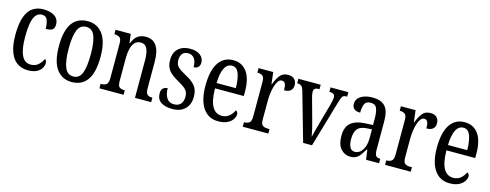

<svg xmlns="http://www.w3.org/2000/svg" viewBox="-23 -1115 4330 1695"><g transform="rotate(15 2141.5 -268.0)"><path d="M227 10Q173 10 131 -18Q89 -46 65.5 -107Q42 -168 42 -265Q42 -372 66 -433.5Q90 -495 131 -520.5Q172 -546 223 -546Q291 -546 328.5 -519.5Q366 -493 366 -444Q366 -410 347.5 -397Q329 -384 287 -384Q287 -431 274.5 -464Q262 -497 224 -497Q196 -497 174.5 -476.5Q153 -456 141.5 -406Q130 -356 130 -266Q130 -159 156.5 -102Q183 -45 239 -45Q282 -45 309.5 -70Q337 -95 350 -127Q358 -121 362 -112Q366 -103 366 -89Q366 -68 352.5 -45Q339 -22 308.5 -6Q278 10 227 10Z M628 10Q540 10 489.5 -59Q439 -128 439 -269Q439 -409 487.5 -477.5Q536 -546 631 -546Q718 -546 768.5 -477.5Q819 -409 819 -269Q819 -128 770.5 -59Q722 10 628 10ZM630 -41Q686 -41 708 -99Q730 -157 730 -269Q730 -381 707.5 -437.5Q685 -494 629 -494Q574 -494 551 -437.5Q528 -381 528 -269Q528 -157 551.5 -99Q575 -41 630 -41Z M881 0V-41H888Q915 -41 933 -53.5Q951 -66 951 -113V-427Q951 -471 933.5 -483Q916 -495 890 -495H885V-536H1024L1034 -454H1038Q1058 -505 1088 -525.5Q1118 -546 1161 -546Q1224 -546 1258 -499Q1292 -452 1292 -349V-113Q1292 -66 1308 -53.5Q1324 -41 1350 -41H1354V0H1206V-347Q1206 -411 1189 -448Q1172 -485 1130 -485Q1095 -485 1074.5 -461.5Q1054 -438 1045.5 -400.5Q1037 -363 1037 -321V-108Q1037 -63 1054 -52Q1071 -41 1097 -41H1102V0Z M1549 10Q1482 10 1444 -16Q1406 -42 1406 -94Q1406 -129 1423.5 -143Q1441 -157 1463 -157Q1463 -104 1484.5 -69Q1506 -34 1551 -34Q1593 -34 1613.5 -58Q1634 -82 1634 -125Q1634 -162 1615 -184.5Q1596 -207 1546 -235Q1501 -260 1473 -283Q1445 -306 1432 -334.5Q1419 -363 1419 -405Q1419 -473 1459.5 -509Q1500 -545 1565 -545Q1629 -545 1660.5 -517.5Q1692 -490 1692 -452Q1692 -426 1677.5 -410.5Q1663 -395 1636 -395Q1636 -448 1615.5 -475Q1595 -502 1558 -502Q1524 -502 1506.5 -480Q1489 -458 1489 -423Q1489 -382 1511 -360Q1533 -338 1585 -310Q1646 -279 1676 -242.5Q1706 -206 1706 -143Q1706 -73 1664.5 -31.5Q1623 10 1549 10Z M1968 10Q1877 10 1828 -62Q1779 -134 1779 -264Q1779 -405 1826.5 -475.5Q1874 -546 1960 -546Q2040 -546 2085 -484.5Q2130 -423 2130 -304V-264H1867Q1868 -152 1898.5 -98.5Q1929 -45 1986 -45Q2027 -45 2054 -68.5Q2081 -92 2095 -124Q2103 -120 2109 -112.5Q2115 -105 2115 -91Q2115 -71 2099.5 -47Q2084 -23 2051.5 -6.5Q2019 10 1968 10ZM2044 -313Q2043 -395 2024.5 -445.5Q2006 -496 1962 -496Q1917 -496 1893.5 -448.5Q1870 -401 1868 -313Z M2191 0V-41H2194Q2220 -41 2238.5 -53.5Q2257 -66 2257 -113V-427Q2257 -471 2239 -483Q2221 -495 2195 -495H2192V-536H2326L2339 -428H2342Q2359 -476 2385 -511Q2411 -546 2460 -546Q2500 -546 2519.5 -525.5Q2539 -505 2539 -471Q2539 -441 2520 -423Q2501 -405 2460 -405Q2460 -446 2451 -464.5Q2442 -483 2419 -483Q2401 -483 2387 -464Q2373 -445 2363.5 -414.5Q2354 -384 2349.5 -347.5Q2345 -311 2345 -276V-108Q2345 -64 2363 -52.5Q2381 -41 2406 -41H2425V0Z M2617 -442Q2608 -474 2594.5 -484.5Q2581 -495 2556 -495V-536H2760V-495H2749Q2727 -495 2717 -485.5Q2707 -476 2707 -459Q2707 -446 2709.5 -432.5Q2712 -419 2716 -405L2767 -220Q2778 -183 2788 -140Q2798 -97 2802 -71Q2807 -91 2816 -127.5Q2825 -164 2838 -208L2887 -384Q2901 -432 2901 -460Q2901 -495 2858 -495H2850V-536H3013V-495H3002Q2979 -495 2969 -479.5Q2959 -464 2946 -417L2824 0H2743Z M3174 10Q3124 10 3088.5 -29Q3053 -68 3053 -150Q3053 -230 3097.5 -267.5Q3142 -305 3233 -309L3298 -312V-373Q3298 -429 3285 -463Q3272 -497 3228 -497Q3186 -497 3173 -467Q3160 -437 3160 -388Q3086 -388 3086 -450Q3086 -495 3127 -520.5Q3168 -546 3235 -546Q3309 -546 3347 -506.5Q3385 -467 3385 -372V-113Q3385 -71 3396 -56Q3407 -41 3434 -41H3437V0H3318L3306 -88H3300Q3283 -60 3267 -37.5Q3251 -15 3229.5 -2.5Q3208 10 3174 10ZM3202 -42Q3246 -42 3272.5 -84.5Q3299 -127 3299 -191V-273L3253 -270Q3191 -266 3167 -234.5Q3143 -203 3143 -144Q3143 -98 3157 -70Q3171 -42 3202 -42Z M3492 0V-41H3495Q3521 -41 3539.5 -53.5Q3558 -66 3558 -113V-427Q3558 -471 3540 -483Q3522 -495 3496 -495H3493V-536H3627L3640 -428H3643Q3660 -476 3686 -511Q3712 -546 3761 -546Q3801 -546 3820.5 -525.5Q3840 -505 3840 -471Q3840 -441 3821 -423Q3802 -405 3761 -405Q3761 -446 3752 -464.5Q3743 -483 3720 -483Q3702 -483 3688 -464Q3674 -445 3664.5 -414.5Q3655 -384 3650.5 -347.5Q3646 -311 3646 -276V-108Q3646 -64 3664 -52.5Q3682 -41 3707 -41H3726V0Z M4083 10Q3992 10 3943 -62Q3894 -134 3894 -264Q3894 -405 3941.5 -475.5Q3989 -546 4075 -546Q4155 -546 4200 -484.5Q4245 -423 4245 -304V-264H3982Q3983 -152 4013.5 -98.5Q4044 -45 4101 -45Q4142 -45 4169 -68.5Q4196 -92 4210 -124Q4218 -120 4224 -112.5Q4230 -105 4230 -91Q4230 -71 4214.5 -47Q4199 -23 4166.5 -6.5Q4134 10 4083 10ZM4159 -313Q4158 -395 4139.5 -445.5Q4121 -496 4077 -496Q4032 -496 4008.5 -448.5Q3985 -401 3983 -313Z"/></g></svg>

Font: Noto Serif Myanmar ExtraCondensed
Style: Regular
Weight: 400
Width: 2
Designer: Ben Mitchell and the Monotype Design Team
Foundry: Monotype Imaging Inc.
Version: Version 2.106; ttfautohint (v1.8.4.7-5d5b)